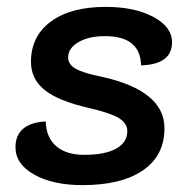

<svg xmlns="http://www.w3.org/2000/svg" viewBox="-20 -529 552 558"><path d="M25 -101Q25 -136 47.5 -155Q70 -174 113 -176Q114 -130 143 -104.5Q172 -79 225 -79Q285 -79 317.5 -97Q350 -115 350 -148Q350 -171 325 -186Q300 -201 239 -215Q148 -236 109 -268Q70 -300 70 -349Q70 -424 128 -466.5Q186 -509 287 -509Q371 -509 425.5 -480Q480 -451 480 -406Q480 -342 390 -339Q388 -424 285 -424Q238 -424 208 -406.5Q178 -389 178 -362Q178 -342 199.5 -329.5Q221 -317 275 -306Q458 -266 458 -156Q458 -77 395.5 -34Q333 9 220 9Q134 9 79.5 -21.5Q25 -52 25 -101Z"/></svg>

Font: K2D SemiBold
Style: Italic
Weight: 600
Italic angle: -10°
Designer: Katatrad Aksorn Co.,Ltd.
Foundry: Cadson Demak Co.,Ltd.
Version: Version 1.000; ttfautohint (v1.6)